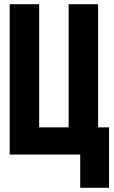

<svg xmlns="http://www.w3.org/2000/svg" viewBox="-20 -734 540 912"><path d="M26 0H361V158H498V-129H446V-714H306V-129H166V-714H26Z"/></svg>

Font: Noto Sans Mono ExtraCondensed ExtraBold
Style: Regular
Weight: 800
Width: 2
Designer: Monotype Design Team
Foundry: Monotype Imaging Inc.
Version: Version 2.014